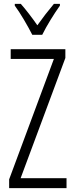

<svg xmlns="http://www.w3.org/2000/svg" viewBox="-20 -967 382 987"><path d="M146 -788H197C220 -835 258 -896 288 -938V-947H257C223 -906 202 -879 172 -837C145 -876 112 -919 87 -947H56V-938C85 -899 122 -835 146 -788ZM322 0V-51H86L316 -669V-714H35V-664H257L27 -45V0Z"/></svg>

Font: Noto Sans Armenian ExtraCondensed Light
Style: Regular
Weight: 300
Width: 2
Designer: Monotype Design Team
Foundry: Monotype Imaging Inc.
Version: Version 2.008